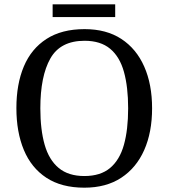

<svg xmlns="http://www.w3.org/2000/svg" viewBox="-20 -860 782 890"><path d="M371 10Q265 10 195 -36Q125 -82 90.5 -165Q56 -248 56 -359Q56 -470 90.5 -552Q125 -634 195.5 -679.5Q266 -725 372 -725Q473 -725 542.5 -679.5Q612 -634 648.5 -551.5Q685 -469 685 -358Q685 -247 648.5 -164.5Q612 -82 542 -36Q472 10 371 10ZM371 -44Q446 -44 490.5 -81.5Q535 -119 554.5 -189Q574 -259 574 -358Q574 -457 554.5 -527Q535 -597 490.5 -634Q446 -671 372 -671Q260 -671 213.5 -589Q167 -507 167 -358Q167 -259 187 -189Q207 -119 252 -81.5Q297 -44 371 -44ZM224 -781V-840H514V-781Z"/></svg>

Font: Noto Serif Georgian
Style: Regular
Weight: 400
Designer: Monotype Design Team, Akaki Razmadze
Foundry: Google LLC
Version: Version 2.002